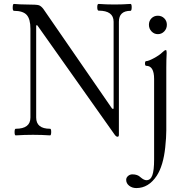

<svg xmlns="http://www.w3.org/2000/svg" viewBox="-20 -686 945 977"><path d="M564 0 169.9 -557.1H164.1V-87.9Q164.1 -30.8 234.9 -30.8Q240.7 -30.8 240.5 -13.9Q240.2 2.9 234.9 2.9Q191.9 0 147.9 0Q103.5 0 60.1 2.9Q54.2 2.9 54.2 -13.9Q54.2 -30.8 60.1 -30.8Q134.8 -30.8 134.8 -87.9V-540Q134.8 -588.9 116 -609.9Q97.2 -630.9 50.8 -630.9Q44.4 -630.9 44.7 -648.4Q44.9 -666 50.8 -666Q82 -663.1 113.8 -663.1Q167 -663.1 178.2 -659.2Q189.5 -654.8 200.2 -641.1L550.8 -132.8H558.1V-575.2Q558.1 -631.8 481.9 -631.8Q475.1 -631.8 474.9 -648.9Q474.6 -666 481.9 -666Q520.5 -663.1 563 -663.1Q603.5 -663.1 644 -666Q650.4 -666 650.1 -648.4Q649.9 -630.9 644 -630.9Q585 -630.9 585 -575.2V0Q585 9.8 578.1 9.8Q571.3 9.8 564 0ZM783.2 -512.2Q764.6 -512.2 751.2 -526.1Q737.8 -540 737.8 -560.1Q737.8 -579.6 750.7 -592.8Q763.7 -606 783.2 -606Q802.7 -606 815.9 -592.8Q829.1 -579.6 829.1 -560.1Q829.1 -540 815.7 -526.1Q802.2 -512.2 783.2 -512.2ZM673.8 271Q652.3 271 637.2 259Q622.1 247.1 622.1 229Q622.1 217.8 631.6 209.5Q641.1 201.2 653.8 201.2Q680.2 201.2 694.8 215.8Q712.4 231 725.1 231Q746.1 231 755.1 206.1Q764.2 181.2 764.2 126V-284.2Q764.2 -351.1 724.1 -351.1Q717.8 -351.1 717.8 -363Q717.8 -375 724.1 -375Q735.4 -375 763.4 -390.1Q791.5 -405.3 805.2 -418.9Q817.4 -431.2 824.2 -431.2Q828.1 -431.2 828.1 -417Q826.2 -381.8 826.2 -341.8V-22Q826.2 12.7 820.8 64Q811 156.7 777.8 208Q736.3 271 673.8 271Z"/></svg>

Font: Junicode SmCond Light
Style: Regular
Weight: 300
Width: 4
Designer: Peter S. Baker
Version: Version 2.206